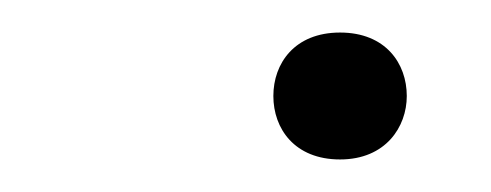

<svg xmlns="http://www.w3.org/2000/svg" viewBox="-20 -325 302 118"><path d="M148 -266C148 -246 161 -227 189 -227C217 -227 230 -247 230 -266C230 -286 217 -305 189 -305C161 -305 148 -286 148 -266Z"/></svg>

Font: Fabada
Style: Regular
Weight: 400
Designer: deFharo
Foundry: deFharo.com
Version: Version 4.000 2011 initial release